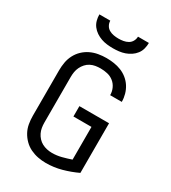

<svg xmlns="http://www.w3.org/2000/svg" viewBox="-228 -1068 1056 1189"><g transform="rotate(30 300.0 -473.5)"><path d="M295 8Q267 8 238.5 2.5Q210 -3 184 -15.5Q158 -28 137.5 -48.5Q117 -69 103.5 -94Q90 -119 85 -147.5Q80 -176 80 -205V-530Q80 -559 85 -587.5Q90 -616 103.5 -642Q117 -668 138 -688Q159 -708 185 -720.5Q211 -733 240 -738Q269 -743 297 -743Q324 -743 351 -739Q378 -735 403 -725Q428 -715 449 -698Q470 -681 484.5 -658.5Q499 -636 506.5 -609.5Q514 -583 514 -557Q514 -556 514 -556Q514 -556 514 -555H431Q431 -556 431 -556Q431 -556 431 -556Q431 -581 420.5 -604Q410 -627 390.5 -642.5Q371 -658 346.5 -663.5Q322 -669 297 -669Q279 -669 261 -666Q243 -663 226.5 -654.5Q210 -646 197.5 -632Q185 -618 177 -601.5Q169 -585 166 -567Q163 -549 163 -530V-205Q163 -186 166 -168Q169 -150 177 -133.5Q185 -117 197.5 -103.5Q210 -90 226 -81.5Q242 -73 260.5 -69Q279 -65 297 -65Q331 -65 364 -73.5Q397 -82 429 -93V-327H300V-401H512V-46Q461 -22 406.5 -7Q352 8 295 8ZM300 -815Q279 -815 257.5 -817.5Q236 -820 216 -827Q196 -834 178 -846Q160 -858 147 -875Q134 -892 128.5 -913Q123 -934 123 -955H201Q201 -938 209.5 -922.5Q218 -907 233 -898.5Q248 -890 265.5 -887Q283 -884 300 -884Q317 -884 334.5 -887Q352 -890 367 -898.5Q382 -907 390.5 -922.5Q399 -938 399 -955H477Q477 -934 471.5 -913Q466 -892 453 -875Q440 -858 422 -846Q404 -834 384 -827Q364 -820 342.5 -817.5Q321 -815 300 -815Z"/></g></svg>

Font: Iosevka SS04 Extended
Style: Regular
Weight: 400
Width: 7
Monospace: yes
Designer: Belleve Invis
Foundry: Belleve Invis
Version: Version 19.0.0; ttfautohint (v1.8.4)